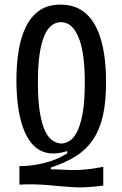

<svg xmlns="http://www.w3.org/2000/svg" viewBox="-20 -692 530 831"><path d="M427 111Q391 116 360 118Q329 120 301 118.5Q273 117 246.5 114.5Q220 112 192 109.5Q164 107 132.5 106Q101 105 64 107V27Q87 27 109.5 24.5Q132 22 153.5 17.5Q175 13 196 6.5Q217 0 235.5 -9Q254 -18 271 -28V-38Q219 -22 181.5 -31Q144 -40 119 -69Q94 -98 79 -141.5Q64 -185 57.5 -237Q51 -289 51 -344Q51 -412 60.5 -471.5Q70 -531 92 -576Q114 -621 150.5 -646.5Q187 -672 242 -672Q310 -672 353.5 -632Q397 -592 418 -517Q439 -442 439 -335Q439 -254 426 -194Q413 -134 384.5 -90.5Q356 -47 310.5 -17.5Q265 12 200 33V41Q230 41 254 42.5Q278 44 302.5 44Q327 44 356.5 41Q386 38 427 30ZM246 -71Q261 -71 279 -81Q297 -91 312 -118.5Q327 -146 337 -198Q347 -250 347 -334Q347 -398 341 -444Q335 -490 324 -519.5Q313 -549 300 -566Q287 -583 272.5 -589.5Q258 -596 244 -596Q213 -596 190.5 -569Q168 -542 156 -484.5Q144 -427 144 -336Q144 -254 153 -202.5Q162 -151 176.5 -122.5Q191 -94 209 -82.5Q227 -71 246 -71Z"/></svg>

Font: Bricolage Grotesque Condensed
Style: Regular
Weight: 400
Width: 3
Designer: Mathieu Triay
Foundry: Atelier Triay
Version: Version 1.000;gftools[0.9.30]